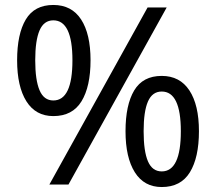

<svg xmlns="http://www.w3.org/2000/svg" viewBox="-20 -744 871 774"><path d="M195 -724Q269 -724 307 -665.5Q345 -607 345 -501Q345 -395 308.5 -335.5Q272 -276 195 -276Q124 -276 86.5 -335.5Q49 -395 49 -501Q49 -607 84 -665.5Q119 -724 195 -724ZM652 -714 256 0H179L575 -714ZM195 -662Q157 -662 139.5 -621.5Q122 -581 122 -501Q122 -421 139.5 -380Q157 -339 195 -339Q272 -339 272 -501Q272 -662 195 -662ZM632 -438Q705 -438 743.5 -379.5Q782 -321 782 -215Q782 -109 745.5 -49.5Q709 10 632 10Q561 10 523.5 -49.5Q486 -109 486 -215Q486 -321 521 -379.5Q556 -438 632 -438ZM632 -375Q594 -375 576.5 -335Q559 -295 559 -215Q559 -134 576.5 -93.5Q594 -53 632 -53Q709 -53 709 -215Q709 -375 632 -375Z"/></svg>

Font: Noto Sans Tifinagh Adrar
Style: Regular
Weight: 400
Designer: JamraPatel
Foundry: JamraPatel LLC
Version: Version 2.006; ttfautohint (v1.8.4.7-5d5b)